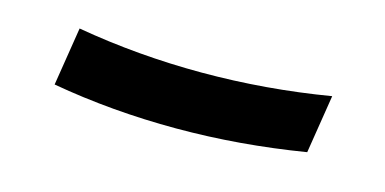

<svg xmlns="http://www.w3.org/2000/svg" viewBox="-29 -471 559 279"><g transform="rotate(15 250.0 -332.0)"><path d="M240 -280Q192 -280 145 -284Q98 -288 53 -296L67 -384Q113 -376 160 -372Q207 -368 255 -368Q303 -368 351 -372Q399 -376 447 -384L433 -296Q384 -288 336 -284Q288 -280 240 -280Z"/></g></svg>

Font: Iosevka Semibold Oblique
Style: Regular
Weight: 600
Italic angle: -9°
Monospace: yes
Designer: Belleve Invis
Foundry: Belleve Invis
Version: Version 32.5.0; ttfautohint (v1.8.4)